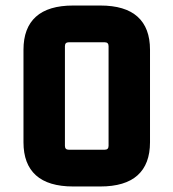

<svg xmlns="http://www.w3.org/2000/svg" viewBox="-20 -665 628 695"><path d="M359 -512H229Q215 -512 215 -498V-137Q215 -123 229 -123H359Q373 -123 373 -137V-498Q373 -512 359 -512ZM65 -150V-485Q65 -564 110 -604.5Q155 -645 245 -645H343Q433 -645 478 -604.5Q523 -564 523 -485V-150Q523 -71 478 -30.5Q433 10 343 10H245Q155 10 110 -30.5Q65 -71 65 -150Z"/></svg>

Font: Gemunu Libre ExtraLight ExtraBold
Style: Regular
Weight: 800
Version: Version 1.100